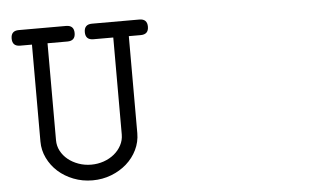

<svg xmlns="http://www.w3.org/2000/svg" viewBox="-47 -691 1298 780"><g transform="rotate(-5 602.0 -301.0)"><path d="M166.5 -554.2V-158.7Q166.5 -135.3 177.2 -115Q188 -94.7 206.3 -79.8Q224.6 -64.9 249 -56.2Q273.4 -47.4 300.8 -47.4Q327.6 -47.4 352.1 -55.9Q376.5 -64.5 394.8 -79.6Q413.1 -94.7 423.8 -115Q434.6 -135.3 434.6 -158.7V-554.2H353.5Q321.3 -554.2 321.3 -585.9Q321.3 -617.7 353.5 -617.7H546.4Q578.6 -617.7 578.6 -585.9Q578.6 -554.2 546.4 -554.2H498V-158.7Q498 -122.6 482.4 -90.6Q466.8 -58.6 439.9 -34.9Q413.1 -11.2 377.2 2.7Q341.3 16.6 300.8 16.6Q259.3 16.6 223.1 2.4Q187 -11.7 160.4 -35.6Q133.8 -59.6 118.4 -91.6Q103 -123.5 103 -158.7V-554.2H54.7Q22.9 -554.2 22.9 -585.9Q22.9 -617.7 54.7 -617.7H247.6Q279.8 -617.7 279.8 -585.9Q279.8 -554.2 247.6 -554.2Z"/></g></svg>

Font: Erica Type
Style: Italic
Weight: 400
Monospace: yes
Designer: Peter Wiegel
Foundry: Peter Wiegel
Version: Version 1.000 2010 initial release